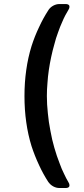

<svg xmlns="http://www.w3.org/2000/svg" viewBox="-20 -775 418 954"><path d="M136.7 -48.8Q119.1 -105.5 110.4 -168Q101.6 -229.5 101.6 -297.9Q101.6 -365.2 110.4 -426.8Q119.1 -489.3 136.7 -545.9Q152.3 -594.7 173.8 -639.6Q194.3 -684.6 221.7 -726.6Q230.5 -739.3 245.1 -747.1Q259.8 -754.9 275.4 -754.9Q285.2 -754.9 305.7 -754.9Q320.3 -754.9 324.2 -747.1Q325.2 -744.1 325.2 -741.2Q325.2 -734.4 320.3 -726.6Q312.5 -713.9 304.7 -699.2Q296.9 -684.6 290 -668Q278.3 -642.6 268.6 -614.3Q257.8 -585.9 250 -554.7Q241.2 -524.4 234.4 -492.2Q227.5 -460 222.7 -427.7Q217.8 -394.5 215.8 -362.3Q212.9 -330.1 212.9 -297.9Q212.9 -255.9 217.8 -211.9Q221.7 -168.9 230.5 -125Q238.3 -81.1 250 -41Q261.7 0 276.4 37.1Q286.1 64.5 297.9 87.9Q308.6 111.3 320.3 130.9Q325.2 138.7 325.2 145.5Q325.2 148.4 324.2 151.4Q320.3 159.2 305.7 159.2Q294.9 159.2 275.4 159.2Q259.8 159.2 245.1 151.4Q230.5 143.6 221.7 130.9Q221.7 130.9 221.7 131.8Q194.3 89.8 173.8 44.9Q152.3 -1 136.7 -48.8Z"/></svg>

Font: DeepSea
Style: Medium
Weight: 500
Designer: Stem
Version: Version 3.019;git-0a5106e0b